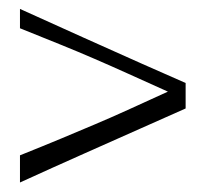

<svg xmlns="http://www.w3.org/2000/svg" viewBox="-20 -466 452 422"><path d="M388 -227.6Q348.4 -210.1 290.1 -184.1Q231.9 -158.1 163.5 -127.8Q95.1 -97.4 23.9 -64.9V-124.6Q76.6 -145.7 115.4 -161.9Q154.1 -178.1 188.4 -192.6Q222.6 -207 260.4 -224.2Q298.3 -241.4 349 -264.6Q300.6 -286.4 262.3 -303.7Q224 -321 188.4 -336.4Q152.7 -351.9 113.4 -367.8Q74.1 -383.7 23.9 -403.9V-446.4Q95.6 -414.1 163.9 -383.2Q232.3 -352.3 290.4 -326.6Q348.4 -300.9 388 -283.6Z"/></svg>

Font: Ojuju ExtraLight
Style: Regular
Weight: 200
Designer: Chisaokwu Joboson, Mirko Velimirovic
Foundry: Udi Foundry
Version: Version 1.000